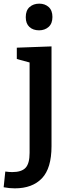

<svg xmlns="http://www.w3.org/2000/svg" viewBox="-73 -790 377 1051"><path d="M8 241Q-7 241 -22 239.5Q-37 238 -53 235L-44 149Q-21 152 -6 152Q45 152 67 128.5Q89 105 89 47V-448L19 -467V-529L209 -536V10Q209 131 156.5 186Q104 241 8 241ZM141 -624Q108 -624 88 -642.5Q68 -661 68 -696Q68 -733 89 -751.5Q110 -770 142 -770Q173 -770 193.5 -751.5Q214 -733 214 -697Q214 -661 193 -642.5Q172 -624 141 -624Z"/></svg>

Font: Bitter SemiBold
Style: Regular
Weight: 600
Designer: Sol Matas, and Bitter project Authors
Foundry: Sol Matas
Version: Version 2.001